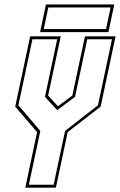

<svg xmlns="http://www.w3.org/2000/svg" viewBox="-20 -868 554 888"><path d="M97 0 151.5 -257 50.5 -375 119.5 -700H261L202.5 -426L248 -376.5L314.5 -426L373 -700H514.5L445.5 -375L293 -257L238.5 0ZM113.5 -13.5H228L281 -262.5L433 -381L498 -686.5H383.5L327 -420L245 -359H244L188 -420L244.5 -686.5H130L65 -381L166.5 -262.5ZM165.5 -719.5 192.5 -847.5H508.5L481.5 -719.5ZM182.5 -733.5H470.5L491.5 -833.5H203.5Z"/></svg>

Font: Tourney Condensed Thin
Style: Italic
Weight: 100
Width: 3
Italic angle: -12°
Designer: Tyler Finck
Foundry: Etcetera Type Co
Version: Version 1.010; ttfautohint (v1.8.3)